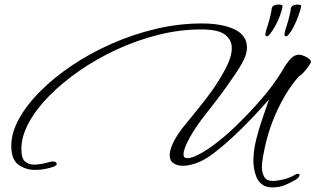

<svg xmlns="http://www.w3.org/2000/svg" viewBox="-20 -708 1372 835"><path d="M1164 107Q1136 107 1119 93.5Q1102 80 1094.5 60.5Q1087 41 1084.5 22Q1082 3 1082 -8Q1082 -51 1093 -96.5Q1104 -142 1119.5 -187Q1135 -232 1148 -270L1150 -276Q1119 -240 1076 -194.5Q1033 -149 986 -106Q939 -63 896 -32Q866 -10 833.5 1.5Q801 13 775 13Q751 13 734.5 2Q718 -9 718 -34Q718 -54 731.5 -84Q745 -114 775 -153Q794 -177 829.5 -220Q865 -263 901 -312Q936 -362 962 -411.5Q988 -461 988 -499Q988 -534 959 -557Q930 -580 855 -580Q762 -580 668.5 -556.5Q575 -533 487.5 -492.5Q400 -452 325 -400Q250 -348 193 -290Q136 -232 104.5 -173Q73 -114 73 -61Q73 -19 89 -5.5Q105 8 129 8Q138 8 147 6.5Q156 5 166 4Q175 2 184.5 -0.5Q194 -3 201 -5Q204 -6 209 -6Q219 -6 223 -2Q227 2 227 4Q227 10 216 16Q197 23 175.5 27Q154 31 134 31Q92 31 60.5 8.5Q29 -14 29 -74Q29 -130 62.5 -191Q96 -252 155.5 -311.5Q215 -371 294 -424Q373 -477 466 -518Q559 -559 658.5 -582.5Q758 -606 857 -606Q947 -606 1000.5 -580Q1054 -554 1054 -502Q1054 -484 1047 -464Q1034 -431 1005.5 -389Q977 -347 945 -303Q913 -260 881.5 -220.5Q850 -181 831 -152Q803 -109 790.5 -80.5Q778 -52 778 -37Q778 -20 795 -20Q817 -20 859.5 -44.5Q902 -69 954 -113Q969 -125 997.5 -152Q1026 -179 1062 -216.5Q1098 -254 1134 -297.5Q1170 -341 1199 -387Q1205 -396 1210 -404.5Q1215 -413 1219 -420Q1224 -428 1229 -434Q1234 -440 1238 -446Q1247 -457 1257.5 -463.5Q1268 -470 1282 -470Q1290 -470 1303 -464.5Q1316 -459 1325.5 -451Q1335 -443 1331 -435Q1327 -426 1317.5 -413.5Q1308 -401 1298 -390.5Q1288 -380 1281 -377Q1248 -341 1218 -289.5Q1188 -238 1165.5 -180Q1143 -122 1131 -63Q1130 -57 1128 -48Q1126 -39 1124 -28Q1122 -17 1120.5 -5Q1119 7 1119 18Q1119 43 1129 61Q1139 79 1167 79Q1170 79 1173 79Q1176 79 1180 78Q1212 74 1232.5 66.5Q1253 59 1263 52Q1268 48 1275 48Q1281 48 1283 52V54Q1283 57 1279.5 62Q1276 67 1267 73Q1243 87 1219 97Q1195 107 1164 107ZM1141 -550Q1134 -550 1134 -559Q1134 -562 1135.5 -567.5Q1137 -573 1138 -578Q1146 -601 1152 -624Q1158 -647 1161 -664Q1160 -688 1192 -688Q1205 -688 1209 -683Q1209 -671 1197 -638.5Q1185 -606 1165 -575Q1159 -566 1152.5 -558Q1146 -550 1141 -550ZM1224 -550Q1217 -550 1217 -559Q1217 -562 1218.5 -567.5Q1220 -573 1221 -578Q1229 -601 1235 -624Q1241 -647 1244 -664Q1243 -688 1275 -688Q1286 -688 1290 -684Q1288 -667 1277 -637Q1266 -607 1248 -575Q1242 -566 1235.5 -558Q1229 -550 1224 -550Z"/></svg>

Font: WindSong Medium
Style: Regular
Weight: 500
Designer: Robert E. Leuschke
Foundry: Robert E. Leuschke
Version: Version 1.010; ttfautohint (v1.8.3)